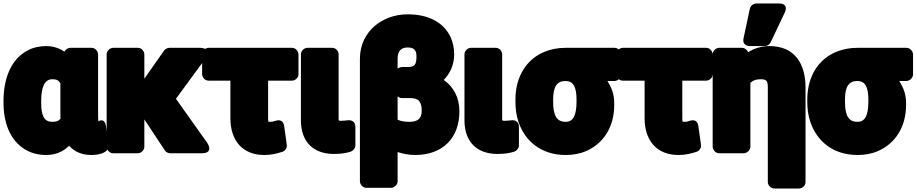

<svg xmlns="http://www.w3.org/2000/svg" viewBox="-22 -840 5251 1100"><path d="M243 -576C205 -576 168 -568 136 -551C40 -500 -2 -389 -2 -260V-250C-2 -209 3 -171 13 -135C40 -37 115 48 242 48C299 48 342 27 374 -5C404 29 447 48 500 48C537 48 603 39 598 -6L586 -112C579 -171 542 -145 542 -145C541 -150 540 -160 540 -171V-528C540 -544 526 -566 503 -566H381C368 -566 353 -557 347 -544C321 -562 285 -576 243 -576ZM324 -363V-171C324 -167 325 -165 325 -161C316 -149 305 -142 277 -142C233 -142 214 -174 214 -250V-260C214 -343 234 -386 278 -386C305 -386 313 -379 324 -363Z M805 -156 922 21C928 31 940 38 953 38H1134C1207 38 1165 -22 1165 -22L986 -274L1156 -506C1200 -565 1126 -566 1126 -566H948C937 -566 924 -559 917 -549L805 -389V-528C805 -544 791 -566 768 -566H626C610 -566 589 -551 589 -528V0C589 16 603 38 626 38H768C784 38 805 23 805 0Z M1492 48C1535 48 1566 39 1595 30C1611 25 1624 8 1621 -11L1606 -118C1600 -160 1567 -151 1557 -148C1541 -143 1541 -142 1521 -142C1519 -142 1518 -143 1516 -143C1515 -146 1514 -151 1514 -160V-378H1651C1667 -378 1688 -392 1688 -415V-528C1688 -544 1674 -566 1651 -566H1173C1157 -566 1136 -551 1136 -528V-415C1136 -399 1150 -378 1173 -378H1298V-162C1298 -38 1365 48 1492 48Z M1918 -165V-528C1918 -549 1901 -566 1881 -566H1739C1723 -566 1702 -551 1702 -528V-150C1702 -30 1771 42 1891 42C1928 42 1958 38 1987 29C2001 24 2014 10 2014 -7V-114C2014 -146 1988 -153 1972 -151L1953 -149C1945 -148 1942 -148 1935 -148C1917 -148 1918 -147 1918 -165Z M2610 -202C2610 -283 2575 -344 2520 -382C2555 -417 2580 -467 2580 -528C2580 -564 2573 -597 2560 -626C2519 -715 2428 -758 2314 -758C2234 -758 2168 -729 2122 -689C2076 -648 2040 -586 2040 -504V198C2040 214 2054 236 2077 236H2218C2234 236 2256 221 2256 198V31C2285 41 2320 48 2356 48C2514 48 2610 -49 2610 -202ZM2256 -447V-504C2256 -548 2276 -568 2314 -568C2349 -568 2364 -553 2364 -518C2364 -468 2354 -456 2312 -456H2280C2276 -456 2263 -453 2256 -447ZM2256 -288C2263 -282 2271 -278 2280 -278H2327C2376 -278 2394 -259 2394 -204C2394 -162 2372 -142 2324 -142C2296 -142 2274 -146 2256 -154Z M2855 -165V-528C2855 -549 2838 -566 2818 -566H2676C2660 -566 2639 -551 2639 -528V-150C2639 -30 2708 42 2828 42C2865 42 2895 38 2924 29C2938 24 2951 10 2951 -7V-114C2951 -146 2925 -153 2909 -151L2890 -149C2882 -148 2879 -148 2872 -148C2854 -148 2855 -147 2855 -165Z M3458 -376H3499C3515 -376 3537 -391 3537 -414V-528C3537 -544 3522 -566 3499 -566H3218C3174 -566 3133 -558 3097 -543C2995 -501 2931 -402 2931 -269V-259C2931 -217 2936 -178 2949 -140C2986 -32 3078 48 3219 48C3262 48 3301 41 3337 25C3433 -17 3497 -110 3497 -239V-249C3497 -303 3480 -341 3458 -376ZM3218 -376C3262 -376 3281 -343 3281 -269V-259C3281 -179 3262 -142 3219 -142C3167 -142 3147 -178 3147 -259V-269C3147 -344 3169 -376 3218 -376Z M3865 48C3908 48 3939 39 3968 30C3984 25 3997 8 3994 -11L3979 -118C3973 -160 3940 -151 3930 -148C3914 -143 3914 -142 3894 -142C3892 -142 3891 -143 3889 -143C3888 -146 3887 -151 3887 -160V-378H4024C4040 -378 4061 -392 4061 -415V-528C4061 -544 4047 -566 4024 -566H3546C3530 -566 3509 -551 3509 -528V-415C3509 -399 3523 -378 3546 -378H3671V-162C3671 -38 3738 48 3865 48Z M4335 -386C4368 -386 4377 -379 4377 -338V203C4377 219 4392 240 4415 240H4556C4572 240 4593 226 4593 203V-338C4593 -474 4532 -576 4386 -576C4339 -576 4297 -562 4264 -541C4259 -554 4245 -566 4229 -566H4098C4082 -566 4061 -551 4061 -528V0C4061 16 4075 38 4098 38H4239C4255 38 4277 23 4277 0V-365C4290 -378 4307 -386 4335 -386ZM4311 -820C4294 -820 4278 -807 4274 -790L4238 -621C4229 -579 4265 -576 4275 -576H4359C4373 -576 4387 -584 4393 -597L4473 -766C4501 -825 4439 -820 4439 -820Z M5130 -376H5171C5187 -376 5209 -391 5209 -414V-528C5209 -544 5194 -566 5171 -566H4890C4846 -566 4805 -558 4769 -543C4667 -501 4603 -402 4603 -269V-259C4603 -217 4608 -178 4621 -140C4658 -32 4750 48 4891 48C4934 48 4973 41 5009 25C5105 -17 5169 -110 5169 -239V-249C5169 -303 5152 -341 5130 -376ZM4890 -376C4934 -376 4953 -343 4953 -269V-259C4953 -179 4934 -142 4891 -142C4839 -142 4819 -178 4819 -259V-269C4819 -344 4841 -376 4890 -376Z"/></svg>

Font: Asimov Print
Style: E
Weight: 500
Designer: Google
Version: Version 2.000980; 2014